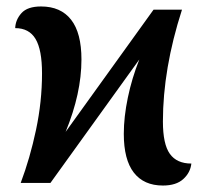

<svg xmlns="http://www.w3.org/2000/svg" viewBox="-20 -566 639 594"><path d="M363 -152Q363 -204 375.5 -264Q388 -324 411 -382L136 0H44Q73 -77 91.5 -164.5Q110 -252 110 -339Q110 -412 90 -445.5Q70 -479 27 -479Q28 -505 46.5 -525.5Q65 -546 107 -546Q168 -546 200 -505Q232 -464 232 -382Q232 -277 183 -158L455 -536H543Q484 -353 484 -190Q484 -120 505.5 -90Q527 -60 572 -60Q569 -32 547 -12Q525 8 484 8Q425 8 394 -32Q363 -72 363 -152Z"/></svg>

Font: Noto Serif NarrowSemiBold
Style: Regular
Weight: 600
Width: 4
Designer: Monotype Design Team
Foundry: Monotype Imaging Inc.
Version: Version 1.001